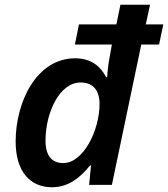

<svg xmlns="http://www.w3.org/2000/svg" viewBox="-20 -780 709 810"><path d="M199 10C271 10 320 -33 360 -82H364L356 0H452L576 -592H651L669 -677H595L613 -760H488L471 -677H313L296 -592H452L443 -542C437 -512 433 -474 432 -454H428C405 -498 367 -534 297 -534C133 -534 46 -348 46 -183C46 -53 110 10 199 10ZM247 -92C199 -92 172 -123 172 -186C172 -305 231 -432 320 -432C375 -432 400 -396 400 -342C400 -229 331 -92 247 -92Z"/></svg>

Font: Noto Sans SemiBold
Style: Italic
Weight: 600
Italic angle: -12°
Designer: Monotype Design Team
Foundry: Monotype Imaging Inc.
Version: Version 2.013